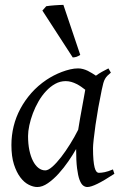

<svg xmlns="http://www.w3.org/2000/svg" viewBox="-20 -732 490 772"><path d="M294.4 -210.4Q297.9 -232.4 302 -256.1Q306.2 -279.8 310.3 -301.8Q314.5 -323.7 317.6 -342Q320.8 -360.4 322.8 -371.1Q315.4 -377 306.6 -383.1Q297.9 -389.2 287.8 -394.3Q277.8 -399.4 266.8 -402.6Q255.9 -405.8 244.1 -405.8Q221.7 -405.8 201.9 -394.8Q182.1 -383.8 165.3 -365.7Q148.4 -347.7 135 -324.5Q121.6 -301.3 112.3 -276.6Q103 -252 97.9 -228Q92.8 -204.1 92.8 -185.1Q92.8 -153.3 98.1 -127.9Q103.5 -102.5 112.8 -84.5Q122.1 -66.4 134.8 -56.6Q147.5 -46.9 162.1 -46.9Q173.8 -46.9 190.7 -61.8Q207.5 -76.7 225.8 -100.3Q244.1 -124 262.2 -153.1Q280.3 -182.1 294.4 -210.4ZM439.9 -33.2Q397.5 -5.4 371.3 7.3Q345.2 20 331.1 20Q322.3 20 314.2 13.9Q306.2 7.8 299.8 -9Q293.5 -25.9 289.8 -55.7Q286.1 -85.4 286.1 -132.8Q273.4 -110.4 255.1 -83.7Q236.8 -57.1 215.8 -33.9Q194.8 -10.7 172.6 4.6Q150.4 20 129.9 20Q113.8 20 95.5 10.7Q77.1 1.5 61.8 -18.8Q46.4 -39.1 36.1 -71Q25.9 -103 25.9 -148.9Q25.9 -187.5 34.9 -224.4Q43.9 -261.2 62 -294.9Q80.1 -328.6 106.2 -358.2Q132.3 -387.7 167 -411.1Q180.2 -419.9 196 -428.2Q211.9 -436.5 228.8 -442.9Q245.6 -449.2 262.2 -453.1Q278.8 -457 293.9 -457Q304.2 -457 314 -454.3Q323.7 -451.7 332.8 -447.3Q341.8 -442.9 350.1 -437.7Q358.4 -432.6 365.7 -427.7Q377 -436 389.6 -443.1Q402.3 -450.2 416 -457L425.8 -439.9Q417.5 -433.1 412.1 -427.7Q406.7 -422.4 402.6 -415.3Q398.4 -408.2 395.5 -397.9Q392.6 -387.7 389.2 -371.1Q381.8 -335.9 375.2 -299.1Q368.7 -262.2 364 -229.5Q359.4 -196.8 356.7 -171.9Q354 -147 354 -136.2Q354 -108.4 355.7 -89.4Q357.4 -70.3 360.4 -58.8Q363.3 -47.4 367.7 -42.2Q372.1 -37.1 377.9 -37.1Q387.7 -37.1 401.1 -39.8Q414.6 -42.5 434.1 -50.8ZM302.7 -511.2Q293 -505.4 287.1 -503.4Q281.2 -501.5 272.5 -501L150.4 -689.5L166 -707Q171.9 -708 180.9 -709Q189.9 -710 200 -710.7Q210 -711.4 219.2 -711.9Q228.5 -712.4 234.9 -712.4Z"/></svg>

Font: Gentium Plus Afr
Style: Italic
Weight: 400
Italic angle: -8°
Designer: J. Victor Gaultney, Annie Olsen, Iska Routamaa, Becca Hirsbrunner
Foundry: SIL International
Version: Version 5.000